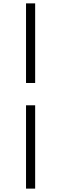

<svg xmlns="http://www.w3.org/2000/svg" viewBox="-20 -842 362 1136"><path d="M134 274H188V-219H134ZM188 -351V-822H134V-351Z"/></svg>

Font: Noto Serif HK Medium
Style: Regular
Weight: 500
Designer: Ryoko NISHIZUKA 西塚涼子 (kana & ideographs); Frank Grießhammer (Latin, Greek & Cyrillic); Wenlong ZHANG 张文龙 (bopomofo); San
Foundry: Adobe
Version: Version 2.001;hotconv 1.1.0;makeotfexe 2.6.0